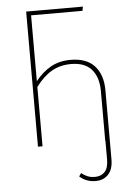

<svg xmlns="http://www.w3.org/2000/svg" viewBox="-59 -724 646 964"><g transform="rotate(-5 264.0 -242.0)"><path d="M472 -252V95Q472 145 448 171Q424 197 384 197Q337 197 303 167L314 151Q329 163 345 169.5Q361 176 383 176Q413 176 431.5 156.5Q450 137 450 95V0H449V-251Q449 -320 415 -359.5Q381 -399 311 -399Q256 -399 213.5 -374.5Q171 -350 133 -299V0H110V-681H396L392 -660H133V-328Q169 -373 211.5 -396.5Q254 -420 311 -420Q391 -420 431.5 -375.5Q472 -331 472 -252Z"/></g></svg>

Font: Fira Sans Condensed Thin
Style: Regular
Weight: 250
Width: 3
Designer: Carrois Corporate & Edenspiekermann AG
Foundry: Carrois Corporate GbR & Edenspiekermann AG
Version: Version 4.203